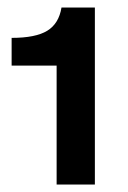

<svg xmlns="http://www.w3.org/2000/svg" viewBox="-20 -822 340 512"><path d="M131 -330V-647H11V-721Q75 -721 106 -740Q137 -759 144 -802H233V-330Z"/></svg>

Font: CST
Style: Medium
Weight: 500
Version: Version 1.00